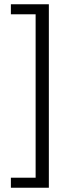

<svg xmlns="http://www.w3.org/2000/svg" viewBox="-20 -728 343 900"><path d="M31 152V105H147V-661H31V-708H209V152Z"/></svg>

Font: SourceSansPro
Style: Book
Weight: 400
Designer: Paul D. Hunt
Foundry: Adobe Systems Incorporated
Version: Version 2.021;PS 2.000;hotconv 1.0.86;makeotf.lib2.5.63406